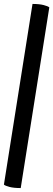

<svg xmlns="http://www.w3.org/2000/svg" viewBox="-23 -754 270 974"><path d="M82.1 200Q47.6 200 25.4 194.3Q3.3 188.5 -3.1 182.5L141.9 -734Q176.3 -734 198.5 -728.3Q220.7 -722.5 227.1 -716.5Z"/></svg>

Font: Petrona
Style: Italic
Weight: 400
Italic angle: -9°
Designer: Ringo R. Seeber
Foundry: Ringo R. Seeber
Version: Version 2.001; ttfautohint (v1.8.3)